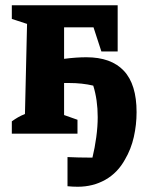

<svg xmlns="http://www.w3.org/2000/svg" viewBox="-20 -509 559 731"><path d="M276 202Q256 202 237 200V89Q260 90 279 90.5Q298 91 321 91Q326 91 332 91Q341 54 346.5 13.5Q352 -27 352 -63Q352 -129 335 -183Q314 -188 291 -190.5Q268 -193 242 -193Q233 -193 224 -193V-71L275 -53V0H25V-47Q36 -55 48 -62Q60 -69 75 -75L83 -418L25 -437V-489H428V-313H366L336 -405H224V-285Q270 -291 309 -291Q403 -291 451.5 -239.5Q500 -188 500 -82Q500 -34 489.5 12.5Q479 59 456 98Q428 149 381 175.5Q334 202 276 202Z"/></svg>

Font: Piazzolla
Style: Bold
Weight: 700
Designer: Juan Pablo del Peral
Foundry: Huerta Tipografica
Version: Version 1.330